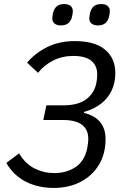

<svg xmlns="http://www.w3.org/2000/svg" viewBox="-20 -912 611 944"><path d="M245 12Q167 12 106.5 -19Q46 -50 11 -111L74 -158Q104 -107 149.5 -84Q195 -61 247 -61Q307 -61 351.5 -90.5Q396 -120 409 -184Q411 -196 412.5 -207Q414 -218 414 -230Q414 -275 383 -298.5Q352 -322 290 -322H193L208 -394H290Q364 -394 404 -424Q444 -454 454 -505Q456 -515 457 -526Q458 -537 458 -547Q458 -589 429 -613Q400 -637 341 -637Q286 -637 241.5 -614.5Q197 -592 167 -554L113 -604Q154 -652 213 -681Q272 -710 348 -710Q446 -710 496.5 -668Q547 -626 547 -552Q547 -505 529 -467Q511 -429 477 -402.5Q443 -376 394 -362L393 -357Q446 -344 472.5 -311.5Q499 -279 499 -228Q499 -156 466.5 -102Q434 -48 376.5 -18Q319 12 245 12ZM279 -787Q260 -787 248.5 -796Q237 -805 237 -822Q237 -826 238 -831Q239 -836 240 -845Q245 -868 258 -880Q271 -892 296 -892Q316 -892 327 -883Q338 -874 338 -857Q338 -853 337.5 -848Q337 -843 335 -834Q331 -812 317.5 -799.5Q304 -787 279 -787ZM461 -787Q442 -787 430.5 -796Q419 -805 419 -822Q419 -826 420 -831Q421 -836 422 -845Q427 -868 440 -880Q453 -892 478 -892Q498 -892 509 -883Q520 -874 520 -857Q520 -853 519.5 -848Q519 -843 517 -834Q513 -812 499.5 -799.5Q486 -787 461 -787Z"/></svg>

Font: IBM Plex Sans
Style: Italic
Weight: 400
Italic angle: -11.31°
Designer: Mike Abbink, Paul van der Laan, Pieter van Rosmalen
Foundry: Bold Monday
Version: Version 3.201